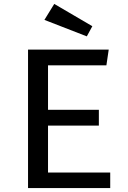

<svg xmlns="http://www.w3.org/2000/svg" viewBox="-20 -960 655 980"><path d="M523.1 -626.7H225.1V-399.5H484.6V-319H225.1V-79.5H542.6V0H123.1V-706.7H534.9ZM206.7 -858.5 256.9 -940 451.3 -826.2 423.1 -774.4Z"/></svg>

Font: Fira Code Fixed Retina
Style: Regular
Weight: 450
Monospace: yes
Designer: Carrois Corporate, Edenspiekermann AG, Nikita Prokopov
Foundry: Carrois Corporate, Edenspiekermann AG, Nikita Prokopov
Version: Version 5.002